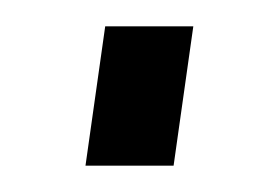

<svg xmlns="http://www.w3.org/2000/svg" viewBox="-20 -126 205 146"><path d="M112 0H45L60 -106H127Z"/></svg>

Font: Gudea
Style: Italic
Weight: 400
Version: Version 1.002